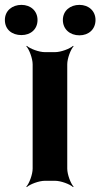

<svg xmlns="http://www.w3.org/2000/svg" viewBox="-82 -742 412 788"><path d="M194 -50V-478C194 -502 208 -539 220 -552L218 -554C205 -542 168 -528 144 -528H102C78 -528 41 -542 28 -554L26 -552C38 -539 52 -502 52 -478V-50C52 -26 38 11 26 24L28 26C41 14 78 0 102 0H144C168 0 205 14 218 26L220 24C208 11 194 -26 194 -50ZM6 -598C44 -598 72 -622 72 -660C72 -697 44 -722 6 -722C-32 -722 -62 -698 -62 -660C-62 -621 -33 -598 6 -598ZM244 -597C282 -597 310 -622 310 -660C310 -697 282 -722 244 -722C206 -722 176 -698 176 -660C176 -622 205 -597 244 -597Z"/></svg>

Font: Asimov
Style: EdgeWide
Weight: 500
Designer: Google
Version: Version 2.000980: 2014